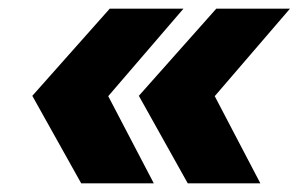

<svg xmlns="http://www.w3.org/2000/svg" viewBox="-20 -520 698 444"><path d="M480.2 -500H650.6L476.9 -298H300.7ZM301.3 -298H476.4L582.1 -96H414.2ZM233.8 -500H404.3L230.6 -298H54.4ZM54.9 -298H230.1L335.7 -96H167.8Z"/></svg>

Font: Oak Sans Light Italic
Style: Regular
Weight: 400
Italic angle: -9.5°
Foundry: Erik Kennedy, Walven
Version: Version 1.000;Glyphs 3.1.2 (3151)